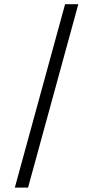

<svg xmlns="http://www.w3.org/2000/svg" viewBox="-20 -753 440 907"><path d="M287.5 -733.3H350L112.5 133.3H50Z"/></svg>

Font: BoonBaan
Style: Regular
Weight: 400
Designer: Sungsit Sawaiwan
Foundry: FontUni
Version: Version 2.0